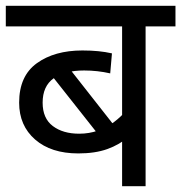

<svg xmlns="http://www.w3.org/2000/svg" viewBox="-20 -642 625 662"><path d="M585 -551H482V0H401V-197L426 -172Q392 -143 350 -128Q308 -113 250 -113Q156 -113 101 -161Q46 -209 46 -288Q46 -380 107 -424Q168 -468 264 -468Q294 -468 319 -465.5Q344 -463 366 -458L360 -389Q338 -394 315.5 -396.5Q293 -399 270 -399Q203 -399 165 -372Q127 -345 127 -288Q127 -234 162 -207.5Q197 -181 253 -181Q288 -181 318.5 -192Q349 -203 373.5 -221.5Q398 -240 414 -260L401 -216V-551H0V-622H585ZM205 -424 377 -205 331 -163 143 -401Z"/></svg>

Font: hindi25
Style: Book
Weight: 400
Designer: Jelle Bosma - Monotype Design Team
Foundry: Monotype Imaging Inc.
Version: Version 2.003